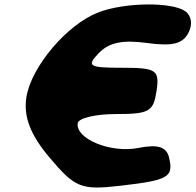

<svg xmlns="http://www.w3.org/2000/svg" viewBox="-20 -898 883 867"><path d="M424 -842C283 -788 120 -596 99 -458C86 -370 117 -289 205 -185C319 -50 347 -39 521 -59C742 -84 765 -98 743 -188C731 -236 691 -247 605 -230C480 -205 320 -271 331 -342C335 -365 412 -383 504 -383C654 -383 673 -394 687 -488C701 -582 686 -592 532 -592C382 -592 369 -599 426 -658C472 -706 533 -719 643 -704C758 -688 804 -700 830 -748C851 -786 845 -827 817 -847C757 -890 543 -888 424 -842Z"/></svg>

Font: Hussar Skorodowane
Style: Ky
Weight: 700
Foundry: Cannot Into Space Fonts
Version: Version 0.892